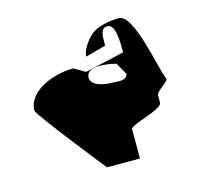

<svg xmlns="http://www.w3.org/2000/svg" viewBox="-73 -522 633 602"><g transform="rotate(-15 243.0 -221.0)"><path d="M30 -230C30 -219 200 -4 204 0H311V-93C303 -109 417 -129 417 -153V-176C417 -192 461 -210 455 -222C439 -256 410 -442 361 -442C327 -442 293 -434 273 -420C257 -408 231 -376 231 -352L297 -370C297 -404 297 -427 319 -427C345 -427 346 -377 346 -335L218 -306L182 -327C115 -327 30 -292 30 -230ZM221 -286C221 -332 317 -306 317 -306L339 -267C331 -245 309 -252 287 -252C267 -252 221 -258 221 -286Z"/></g></svg>

Font: Corrode
Style: Regular
Weight: 400
Designer: Mew Too
Version: Version 0.532